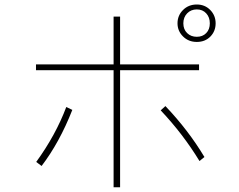

<svg xmlns="http://www.w3.org/2000/svg" viewBox="-20 -793 1040 836"><path d="M136.7 -487.3V-512.7H474.6V-720.7H502.9V-512.7H846.7V-487.3H502.9V22.5H474.6V-487.3ZM137.7 -87.9Q222.7 -205.1 268.6 -327.1L294.9 -314.5Q239.3 -172.9 161.1 -70.3ZM679.7 -312.5 700.2 -331.1Q799.8 -226.6 870.1 -109.4L848.6 -91.8Q777.3 -209 679.7 -312.5ZM778.3 -691.4Q778.3 -665 794.9 -648.9Q811.5 -632.8 836.9 -632.8Q862.3 -632.8 877.9 -648.9Q893.6 -665 893.6 -691.4Q893.6 -717.8 877.9 -734.9Q862.3 -752 836.9 -752Q811.5 -752 794.9 -734.9Q778.3 -717.8 778.3 -691.4ZM752.9 -691.4Q752.9 -725.6 776.9 -749.5Q800.8 -773.4 836.9 -773.4Q872.1 -773.4 895.5 -749.5Q918.9 -725.6 918.9 -691.4Q918.9 -657.2 896 -633.8Q873 -610.4 836.9 -610.4Q800.8 -610.4 776.9 -634.3Q752.9 -658.2 752.9 -691.4Z"/></svg>

Font: Gothic A1 Thin
Style: Regular
Weight: 250
Designer: HanYang I&C Co.,Ltd.
Foundry: HanYang I&C Co.,Ltd.
Version: Version 2.50